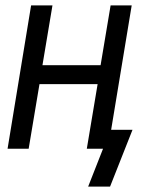

<svg xmlns="http://www.w3.org/2000/svg" viewBox="-20 -550 540 710"><path d="M387 140H306L361 0H301L341 -239H126L86 0H8L95 -530H174L137 -309H352L389 -530H467L391 -70H470Z"/></svg>

Font: Iosevka Curly Oblique
Style: Regular
Weight: 400
Italic angle: -9°
Monospace: yes
Designer: Belleve Invis
Foundry: Belleve Invis
Version: Version 11.1.0; ttfautohint (v1.8.3)